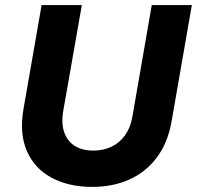

<svg xmlns="http://www.w3.org/2000/svg" viewBox="-20 -720 773 754"><path d="M72.2 -291.8 143.4 -700H301.4L228.4 -284.6Q220 -235.4 232.3 -200.2Q244.6 -165 274.1 -146.8Q303.6 -128.6 346.8 -128.6Q386.2 -128.6 418 -143.9Q449.8 -159.2 470.9 -188.7Q492 -218.2 499.6 -260.2L576 -700H733.4L653.8 -243Q639.2 -159.8 596.5 -102.3Q553.8 -44.8 488.7 -15.4Q423.6 14 342.6 14Q249.8 14 182.7 -22Q115.6 -58 85.6 -126.8Q55.6 -195.6 72.2 -291.8Z"/></svg>

Font: Fixel Italic Variable 20240409 Display Thin
Style: Italic
Weight: 100
Italic angle: -10°
Designer: AlfaBravo + MacPaw
Foundry: Kyrylo Tkachov, Marchela Mozhyna, Serhii Makarenko, Maria Weinstein, Zakhar Kryvoshyya
Version: Version 1.211;Glyphs 3.2 (3225)